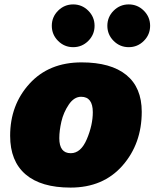

<svg xmlns="http://www.w3.org/2000/svg" viewBox="-20 -837 701 871"><path d="M249 -210Q249 -142 301 -142Q347 -142 374 -206Q401 -270 401 -328Q401 -398 348 -398Q316 -398 292 -362.5Q268 -327 258.5 -285.5Q249 -244 249 -210ZM26 -221Q26 -361 114 -457.5Q202 -554 350 -554Q483 -554 553 -497Q623 -440 623 -330Q623 -185 535.5 -85.5Q448 14 300 14Q166 14 96 -46Q26 -106 26 -221ZM243.5 -651.5Q215 -680 215 -720Q215 -760 243.5 -788.5Q272 -817 312 -817Q352 -817 380.5 -788.5Q409 -760 409 -720Q409 -680 380.5 -651.5Q352 -623 312 -623Q272 -623 243.5 -651.5ZM495.5 -651.5Q467 -680 467 -720Q467 -760 495.5 -788.5Q524 -817 564 -817Q604 -817 632.5 -788.5Q661 -760 661 -720Q661 -680 632.5 -651.5Q604 -623 564 -623Q524 -623 495.5 -651.5Z"/></svg>

Font: Nacelle Black
Style: Italic
Weight: 900
Italic angle: -12°
Designer: Sora Sagano
Foundry: Sora Sagano
Version: Version 1.000;FEAKit 1.0